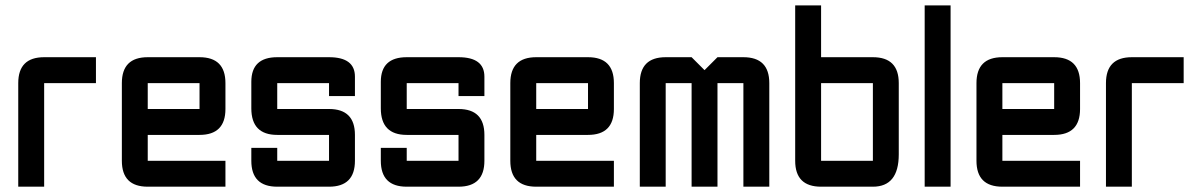

<svg xmlns="http://www.w3.org/2000/svg" viewBox="-20 -704 4532 724"><path d="M146.5 -488.3H341.8V-390.6H146.5V0H48.8V-390.6Q48.8 -488.3 146.5 -488.3Z M537.1 -488.3H732.4Q830.1 -488.3 830.1 -390.6V-293Q830.1 -195.3 732.4 -195.3H537.1V-97.7H830.1V0H537.1Q439.5 0 439.5 -97.7V-390.6Q439.5 -488.3 537.1 -488.3ZM732.4 -390.6H537.1V-293H732.4Z M927.7 -146.5H1025.4V-97.7H1220.7V-195.3H1025.4Q927.7 -195.3 927.7 -295.4V-395.5Q927.7 -488.3 1025.4 -488.3H1220.7Q1318.4 -488.3 1318.4 -415V-341.8H1220.7V-390.6H1025.4V-293H1220.7Q1318.4 -293 1318.4 -195.3V-97.7Q1318.4 0 1220.7 0H1025.4Q927.7 0 927.7 -97.7Z M1416 -146.5H1513.7V-97.7H1709V-195.3H1513.7Q1416 -195.3 1416 -295.4V-395.5Q1416 -488.3 1513.7 -488.3H1709Q1806.6 -488.3 1806.6 -415V-341.8H1709V-390.6H1513.7V-293H1709Q1806.6 -293 1806.6 -195.3V-97.7Q1806.6 0 1709 0H1513.7Q1416 0 1416 -97.7Z M2002 -488.3H2197.3Q2294.9 -488.3 2294.9 -390.6V-293Q2294.9 -195.3 2197.3 -195.3H2002V-97.7H2294.9V0H2002Q1904.3 0 1904.3 -97.7V-390.6Q1904.3 -488.3 2002 -488.3ZM2197.3 -390.6H2002V-293H2197.3Z M2587.9 -390.6H2490.2V0H2392.6V-390.6Q2392.6 -488.3 2490.2 -488.3H2587.9L2636.7 -439.5L2685.5 -488.3H2783.2Q2880.9 -488.3 2880.9 -390.6V0H2783.2V-390.6H2685.5V0H2587.9Z M2978.5 -683.6H3076.2V-488.3H3271.5Q3369.1 -488.3 3369.1 -390.6V-122.1Q3369.1 0 3271.5 0H3076.2Q2978.5 0 2978.5 -97.7ZM3271.5 -390.6H3076.2V-97.7H3271.5Z M3466.8 -683.6H3564.5V0H3466.8Z M3759.8 -488.3H3955.1Q4052.7 -488.3 4052.7 -390.6V-293Q4052.7 -195.3 3955.1 -195.3H3759.8V-97.7H4052.7V0H3759.8Q3662.1 0 3662.1 -97.7V-390.6Q3662.1 -488.3 3759.8 -488.3ZM3955.1 -390.6H3759.8V-293H3955.1Z M4248 -488.3H4443.4V-390.6H4248V0H4150.4V-390.6Q4150.4 -488.3 4248 -488.3Z"/></svg>

Font: BabelStone Runic Norse
Style: Regular
Weight: 400
Designer: Andrew West
Foundry: BabelStone
Version: Version 3.002 March 14, 2022